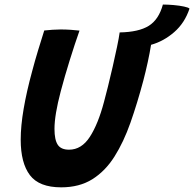

<svg xmlns="http://www.w3.org/2000/svg" viewBox="-20 -807 853 844"><path d="M249 16.5Q152 16.5 111.5 -37Q71 -90.5 71 -193Q71 -253 84 -329Q97 -405 121.5 -494.5Q132.5 -536.5 147.8 -587Q163 -637.5 174.5 -673Q192.5 -675 211.2 -676.2Q230 -677.5 246.5 -677.5Q269 -677.5 291 -676Q313 -674.5 329.5 -672.5Q309 -614.5 286.5 -542.2Q264 -470 247 -405.5Q219.5 -301.5 219.5 -240.5Q219.5 -192.5 233.8 -170.8Q248 -149 283.5 -149Q338.5 -149 375 -205.5Q411.5 -262 437 -358.5Q444 -384.5 454.5 -426.2Q465 -468 475.5 -514.5Q486 -561 494.5 -601.2Q503 -641.5 506 -664.5Q590 -666 634 -693.5Q678 -721 696 -787Q717.5 -787 743.2 -784.8Q769 -782.5 789 -778.2Q809 -774 813 -769Q792 -706 745.8 -665.8Q699.5 -625.5 644 -610Q638.5 -575.5 629.5 -534Q620.5 -492.5 610 -452.5Q583.5 -353 553.5 -267.8Q523.5 -182.5 483.2 -118.8Q443 -55 386 -19.2Q329 16.5 249 16.5Z"/></svg>

Font: Grandstander SemiBold
Style: Italic
Weight: 600
Italic angle: -15°
Designer: Tyler Finck
Foundry: Etcetera Type Co
Version: Version 1.200; ttfautohint (v1.8.3)